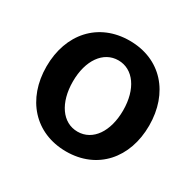

<svg xmlns="http://www.w3.org/2000/svg" viewBox="-128 -695 863 847"><g transform="rotate(30 304.0 -271.0)"><path d="M304 11C463 11 565 -106 565 -271C565 -437 463 -553 304 -553C145 -553 42 -437 42 -271C42 -106 145 11 304 11ZM176 -272C176 -380 228 -453 304 -453C380 -453 432 -380 432 -272C432 -164 381 -90 304 -90C227 -90 176 -164 176 -272Z"/></g></svg>

Font: Wafeq Semi Bold
Style: Regular
Weight: 600
Designer: Rasmus Andersson & Azza Alameddine
Foundry: Google & TypeTogether
Version: Version 3.000;January 28, 2025;FontCreator 15.0.0.3014 64-bi